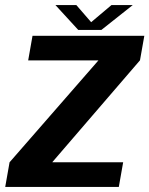

<svg xmlns="http://www.w3.org/2000/svg" viewBox="-38 -733 586 753"><path d="M-17.5 0H428L445 -96.5H167.5L168 -98L511 -496.5L528 -592.5H89.5L72.5 -496H348L347.5 -495.5L-0.5 -96.5ZM269 -615.5H359.5L482.5 -713H399L319.5 -646L261.5 -713H179.5Z"/></svg>

Font: Anybody Thin SemiBold
Style: Italic
Weight: 600
Italic angle: -10°
Version: Version 1.113;gftools[0.9.25]